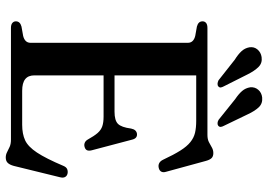

<svg xmlns="http://www.w3.org/2000/svg" viewBox="-155 -780 954 684"><g transform="rotate(90 322.0 -438.0)"><path d="M205 -369H378Q409 -369 421.2 -381.2Q433.5 -393.5 438 -428Q440 -438 444.8 -443Q449.5 -448 457 -449Q473 -450.5 477.5 -431.5L515.5 -287.5Q518 -277 515.2 -271Q512.5 -265 504 -262.5Q496 -260 489 -262.8Q482 -265.5 477.5 -273Q464.5 -296.5 453.8 -308.8Q443 -321 429.5 -325.5Q416 -330 395.5 -330H205ZM56 -682.5Q56 -690.5 61.8 -695.2Q67.5 -700 80 -700H460.5Q476 -700 486.2 -705.2Q496.5 -710.5 505.5 -715.8Q514.5 -721 525.5 -721Q537 -721 543.2 -714.8Q549.5 -708.5 553.5 -693.5L592 -552.5Q595 -543 591.8 -536.2Q588.5 -529.5 580 -527Q570 -524 562 -527.8Q554 -531.5 549 -542Q531 -580.5 516.2 -603.8Q501.5 -627 486.2 -639.2Q471 -651.5 453 -655.8Q435 -660 410.5 -660H248.5V-83.5Q248.5 -61.5 262 -50.8Q275.5 -40 303.5 -40H424.5Q457 -40 479.8 -50.5Q502.5 -61 523.5 -92.8Q544.5 -124.5 571 -187Q575 -196.5 581.5 -199.8Q588 -203 596.5 -202Q606 -200.5 610.2 -193.5Q614.5 -186.5 611.5 -175L571 -10Q567 4.5 560.2 11.5Q553.5 18.5 541 18.5Q531 18.5 522 13.8Q513 9 502.8 4.5Q492.5 0 477.5 0H80Q67.5 0 61.8 -5Q56 -10 56 -17.5Q56 -32.5 74.5 -37.5L108 -43.5Q120 -46.5 126.2 -53Q132.5 -59.5 132.5 -70V-630Q132.5 -640.5 126.2 -647Q120 -653.5 108 -656.5L74.5 -662.5Q56 -667.5 56 -682.5ZM245 -843 287.5 -758.5Q290.5 -753 291.5 -748Q292.5 -743 288 -739Q284 -735.5 278 -736Q272 -736.5 266 -739.5L192.5 -797.5Q174 -809 162.8 -821Q151.5 -833 148.5 -849.5Q146 -866 156.2 -878.2Q166.5 -890.5 183.5 -893Q204.5 -896 218.5 -882Q232.5 -868 245 -843ZM387.5 -843 428.5 -758Q431.5 -752.5 432 -747.5Q432.5 -742.5 428 -738.5Q424 -735.5 418 -736Q412 -736.5 406.5 -740L333 -799Q315 -811 304.2 -823.5Q293.5 -836 291 -852.5Q289.5 -869 299.8 -881Q310 -893 327.5 -895Q349 -897 362.5 -882.5Q376 -868 387.5 -843Z"/></g></svg>

Font: Fraunces 17pt
Style: Regular
Weight: 400
Version: Version 1.000;[b76b70a41]